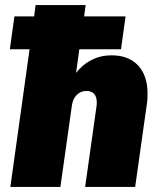

<svg xmlns="http://www.w3.org/2000/svg" viewBox="-20 -740 640 760"><path d="M21 0 97 -545H19L37 -675H115L121 -720H319L313 -675H477L459 -545H294L281 -451Q291 -465 309.5 -481Q328 -497 356.5 -509Q385 -521 422 -521Q489 -521 526.5 -481Q564 -441 564 -370Q564 -360 563.5 -349Q563 -338 561 -326L515 0H317L362 -319Q363 -324 363 -328V-335Q363 -357 352.5 -368.5Q342 -380 322 -380Q300 -380 284.5 -365Q269 -350 265 -325L219 0Z"/></svg>

Font: Chivo Mono Medium Black
Style: Italic
Weight: 900
Italic angle: -8.05°
Monospace: yes
Version: Version 1.008